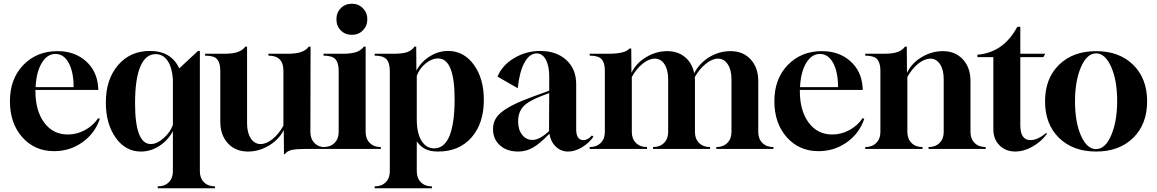

<svg xmlns="http://www.w3.org/2000/svg" viewBox="-20 -795 6177 1025"><path d="M269 12Q165 12 99 -62.5Q33 -137 33 -255Q33 -374 104.5 -448Q176 -522 287 -522Q378 -522 438 -469Q498 -416 504 -330L505 -315H169V-310Q169 -204 216 -140.5Q263 -77 342 -77Q390 -77 433.5 -100.5Q477 -124 504 -164L513 -161Q487 -83 420 -35.5Q353 12 269 12ZM170 -330H373Q373 -410 347 -458.5Q321 -507 276 -507Q232 -507 203 -459Q174 -411 170 -330Z M822 210V200Q859 200 881 178Q903 156 903 120V-95Q877 -46 831 -16Q785 14 732 14Q650 14 597.5 -60Q545 -134 545 -248Q545 -371 610 -447Q675 -523 780 -523Q894 -523 937 -430L1037 -523H1047V120Q1047 156 1069 178Q1091 200 1128 200V210ZM785 -26Q818 -26 853.5 -57.5Q889 -89 903 -128V-371Q899 -434 875 -470Q851 -506 811 -506Q757 -506 729 -439Q701 -373 701 -244Q701 -26 785 -26Z M1496 28 1495 -101Q1469 -50 1416 -18Q1363 14 1304 14Q1237 14 1196.5 -30Q1156 -74 1156 -146V-418Q1156 -459 1139.5 -478.5Q1123 -498 1075 -498V-508H1176Q1227 -508 1254 -519Q1279 -530 1289 -546H1299V-136Q1299 -86 1319 -56Q1339 -26 1371 -26Q1402 -26 1435 -52.5Q1468 -79 1493 -124V-418Q1493 -498 1413 -498V-508H1514Q1565 -508 1592 -519Q1618 -530 1628 -546H1638L1637 -90Q1637 -54 1659 -31.5Q1681 -9 1717 -9V0H1618Q1567 0 1539 5Q1512 11 1501 28Z M1859 -609Q1823 -609 1799.5 -632.5Q1776 -656 1776 -692Q1776 -728 1799.5 -751.5Q1823 -775 1859 -775Q1894 -775 1917.5 -751Q1941 -727 1941 -692Q1941 -657 1917.5 -633Q1894 -609 1859 -609ZM1707 0V-10H1708Q1744 -10 1766 -32Q1788 -54 1788 -90V-418Q1788 -459 1771 -478.5Q1754 -498 1707 -498V-508H1809Q1860 -508 1887 -519Q1912 -530 1922 -546H1932V-90Q1932 -54 1954 -32Q1976 -10 2012 -10H2013V0Z M1980 210V200H1981Q2017 200 2039 178Q2061 156 2061 120V-418Q2060 -462 2042 -480Q2024 -498 1980 -498V-508H2079Q2133 -508 2157 -518Q2181 -528 2192 -546H2202L2203 -418Q2227 -464 2273.5 -493.5Q2320 -523 2372 -523Q2456 -523 2509.5 -449.5Q2563 -376 2563 -262Q2563 -136 2497 -61Q2431 14 2319 14Q2278 14 2252 1.5Q2226 -11 2205 -40V120Q2205 156 2227 178Q2249 200 2285 200H2286V210ZM2298 -3Q2352 -3 2380 -70Q2407 -138 2407 -265Q2407 -483 2319 -483Q2285 -483 2252 -456Q2219 -429 2205 -390V-157Q2205 -85 2230 -44Q2255 -3 2298 -3Z M2747 14Q2686 14 2649 -19Q2612 -52 2612 -106Q2612 -156 2650 -190Q2698 -233 2819 -277L2912 -311V-386Q2912 -443 2894 -476.5Q2876 -510 2844 -510Q2806 -509 2779.5 -460Q2753 -411 2744 -324L2636 -386Q2661 -447 2725 -485Q2789 -523 2864 -523Q2950 -523 3003 -475Q3056 -427 3056 -346V-105Q3056 -47 3095 -47Q3118 -47 3140 -72L3148 -65Q3122 -29 3085 -7.5Q3048 14 3013 14Q2975 14 2947.5 -12Q2920 -38 2913 -81Q2863 -29 2826 -7.5Q2789 14 2747 14ZM2822 -48Q2861 -48 2911 -95L2912 -298L2872 -283Q2799 -255 2772.5 -225Q2746 -195 2746 -146Q2746 -103 2767.5 -75.5Q2789 -48 2822 -48Z M3128 0V-10H3129Q3165 -10 3187 -32Q3209 -54 3209 -90V-418Q3209 -459 3192 -478.5Q3175 -498 3128 -498V-508H3227Q3318 -508 3340 -536H3350L3351 -406Q3376 -458 3429.5 -490Q3483 -522 3542 -522Q3598 -522 3636.5 -490.5Q3675 -459 3686 -404Q3714 -458 3766.5 -490Q3819 -522 3880 -522Q3947 -522 3987.5 -478Q4028 -434 4028 -362V-90Q4028 -54 4050 -32Q4072 -10 4108 -10H4109V0H3804V-10H3805Q3841 -10 3863 -32Q3885 -54 3885 -90V-372Q3885 -422 3865 -452Q3845 -482 3813 -482Q3782 -482 3748 -454.5Q3714 -427 3689 -383Q3690 -380 3690 -373V-90Q3690 -54 3712 -32Q3734 -10 3770 -10H3771V0H3466V-10H3467Q3503 -10 3525 -32Q3547 -54 3547 -90V-372Q3547 -422 3527.5 -452Q3508 -482 3476 -482Q3445 -482 3411.5 -455.5Q3378 -429 3353 -384V-90Q3353 -54 3375 -32Q3397 -10 3433 -10H3434V0Z M4350 12Q4246 12 4180 -62.5Q4114 -137 4114 -255Q4114 -374 4185.5 -448Q4257 -522 4368 -522Q4459 -522 4519 -469Q4579 -416 4585 -330L4586 -315H4250V-310Q4250 -204 4297 -140.5Q4344 -77 4423 -77Q4471 -77 4514.5 -100.5Q4558 -124 4585 -164L4594 -161Q4568 -83 4501 -35.5Q4434 12 4350 12ZM4251 -330H4454Q4454 -410 4428 -458.5Q4402 -507 4357 -507Q4313 -507 4284 -459Q4255 -411 4251 -330Z M4599 0V-10H4600Q4636 -10 4658 -32Q4680 -54 4680 -90V-418Q4680 -459 4663 -478.5Q4646 -498 4599 -498V-508H4698Q4749 -508 4776 -519Q4801 -530 4811 -546H4821L4822 -406Q4847 -458 4900.5 -490Q4954 -522 5013 -522Q5080 -522 5120.5 -478Q5161 -434 5161 -362V-90Q5161 -54 5183 -32Q5205 -10 5241 -10H5242V0H4937V-10H4938Q4974 -10 4996 -32Q5018 -54 5018 -90V-372Q5018 -422 4998.5 -452Q4979 -482 4947 -482Q4916 -482 4882.5 -455.5Q4849 -429 4824 -384V-90Q4824 -54 4846 -32Q4868 -10 4904 -10H4905V0Z M5401 14Q5349 14 5316 -19Q5283 -52 5283 -105V-490H5198V-503Q5337 -514 5411 -652H5427V-508H5560L5550 -490H5427V-127Q5427 -47 5481 -47Q5520 -47 5567 -87V-77Q5534 -35 5489 -10.5Q5444 14 5401 14Z M5832 14Q5708 14 5633.5 -59Q5559 -132 5559 -254Q5559 -376 5633.5 -449Q5708 -522 5832 -522Q5955 -522 6029.5 -449Q6104 -376 6104 -254Q6104 -132 6029.5 -59Q5955 14 5832 14ZM5831 1Q5881 1 5912.5 -73.5Q5944 -148 5944 -255Q5944 -366 5912 -438Q5880 -510 5832 -510Q5782 -510 5750.5 -436Q5719 -362 5719 -255Q5719 -142 5751 -70.5Q5783 1 5831 1Z"/></svg>

Font: Gloock
Style: Regular
Weight: 400
Designer: Duarte Pinto
Foundry: Duarte Pinto
Version: Version 1.000